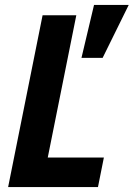

<svg xmlns="http://www.w3.org/2000/svg" viewBox="-20 -760 543 780"><path d="M378 0H13L153 -698H290L174 -120H402ZM503 -740 397 -525H311L362 -740Z"/></svg>

Font: IBM Plex Sans Condensed
Style: Bold Italic
Weight: 700
Width: 3
Italic angle: -11.31°
Designer: Mike Abbink, Paul van der Laan, Pieter van Rosmalen
Foundry: Bold Monday
Version: Version 3.201